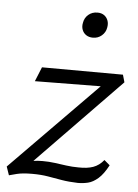

<svg xmlns="http://www.w3.org/2000/svg" viewBox="-49 -669 517 718"><g transform="rotate(5 209.5 -309.5)"><path d="M270 11Q236 10 209.5 5.5Q183 1 157 -3.5Q131 -8 97 -8Q61 -8 39.5 -2.5Q18 3 11 5L0 -27L358 -391L372 -357L77 -354L99 -408L403 -407L411 -379L57 -15L19 -31Q39 -40 67.5 -49.5Q96 -59 132 -59Q156 -59 178 -56Q200 -53 222 -50Q244 -47 267 -47Q300 -46 322.5 -54Q345 -62 362 -83L383 -65Q365 -31 346 -14.5Q327 2 308.5 6.5Q290 11 270 11ZM279 -535Q264 -535 253.5 -542Q243 -549 238.5 -561Q234 -573 237 -587Q240 -606 254 -618Q268 -630 288 -630Q303 -630 313 -623Q323 -616 327.5 -604Q332 -592 329 -577Q326 -559 312 -547Q298 -535 279 -535Z"/></g></svg>

Font: Ysabeau
Style: Italic
Weight: 400
Italic angle: -12°
Designer: Christian Thalmann (Catharsis Fonts)
Version: Version 2.000;gftools[0.9.27.dev2+g8671c4b]